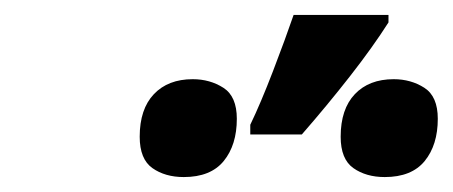

<svg xmlns="http://www.w3.org/2000/svg" viewBox="-20 -858 606 257"><path d="M315 -678V-691Q329 -720 345.5 -763Q362 -806 373 -838H500V-828Q479 -795 448.5 -756Q418 -717 384 -678ZM226 -621Q201 -621 184 -633Q167 -645 167 -675Q167 -712 186 -732Q205 -752 238 -752Q261 -752 279 -740.5Q297 -729 297 -699Q297 -664 279.5 -642.5Q262 -621 226 -621ZM495 -621Q470 -621 453 -633Q436 -645 436 -675Q436 -712 455 -732Q474 -752 507 -752Q530 -752 548 -740.5Q566 -729 566 -699Q566 -664 548.5 -642.5Q531 -621 495 -621Z"/></svg>

Font: BC Sans
Style: Bold Italic
Weight: 700
Italic angle: -12°
Designer: Monotype Design Team
Province of B.C.
Foundry: Monotype Imaging Inc.
Version: Version 2.000;GOOG;noto-source:20170915:90ef993387c0